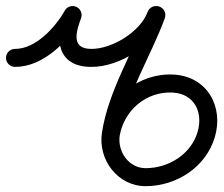

<svg xmlns="http://www.w3.org/2000/svg" viewBox="-50 -591 746 640"><path d="M-0.1 -368C-0.1 -368 -0.1 -368 -0.1 -368C92.6 -367.7 175.8 -450.5 218.2 -526.2C226.3 -540.6 221.2 -558.9 206.7 -567C192.3 -575.1 174 -570 165.9 -555.5C165.9 -555.5 165.9 -555.5 165.9 -555.5C134.8 -500.2 69.2 -427.8 0.1 -428C-16.5 -428.1 -29.9 -414.7 -30 -398.1C-30.1 -381.5 -16.7 -368.1 -0.1 -368ZM163.8 -551.1C163.8 -551.1 163.8 -551.1 163.8 -551.1C132.2 -464.1 137.9 -367.7 255.1 -368C255.1 -368 255 -368 255 -368C254.9 -368 254.9 -368 254.9 -368C348.8 -367.7 465.7 -441 498.4 -530.6C504 -546.2 496 -563.4 480.4 -569.1C464.9 -574.7 447.7 -566.7 442 -551.1C442 -551.1 442 -551.1 442 -551.1C418 -485.3 323.8 -427.8 255.1 -428C255.1 -428 255.1 -428 255 -428C255 -428 254.9 -428 254.9 -428C186.4 -427.8 203.2 -483.7 220.2 -530.6C225.9 -546.2 217.9 -563.4 202.3 -569.1C186.7 -574.7 169.5 -566.7 163.8 -551.1ZM481.4 -569.1C465.9 -574.7 448.7 -566.7 443 -551.1C394.7 -418.3 311.1 -288.9 289.8 -148.7C276 -58.5 342.6 30.1 436.5 29.6C538.5 29.1 636.3 -33.7 666 -133.6C696.7 -236.8 639.4 -337.4 527.2 -342.5C410.2 -347.8 310.1 -263.7 289.9 -149.4C287 -133.1 297.9 -117.5 314.2 -114.6C330.5 -111.7 346.1 -122.6 349 -138.9C349 -138.9 349 -138.9 349 -138.9C364 -223.7 437.4 -286.5 524.5 -282.5C597.6 -279.3 628.2 -216.8 608.5 -150.8C586.3 -76.1 511.7 -30.8 436.2 -30.4C379.2 -30.1 340.9 -85.7 349.1 -139.7C369.6 -274.5 452.7 -402.4 499.4 -530.6C505 -546.2 497 -563.4 481.4 -569.1Z"/></svg>

Font: FRB American Cursive
Style: Bold Italic
Weight: 700
Italic angle: -25°
Version: Version 2.0;Modular Font Editor K font №1